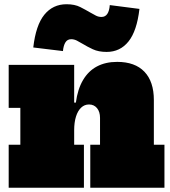

<svg xmlns="http://www.w3.org/2000/svg" viewBox="-20 -886 803 906"><path d="M330 -203H376V0H21V-203H76V-377H21V-580H330ZM452 -203V-330Q452 -358.5 437.8 -375.8Q423.5 -393 400 -393Q378.5 -393 362.8 -378Q347 -363 338.5 -335.8Q330 -308.5 330 -271L296 -402H338Q346.5 -465.5 371.8 -508.2Q397 -551 437.5 -572.5Q478 -594 533 -594Q617 -594 661.5 -547.5Q706 -501 706 -414V-203H756V0H406V-203ZM498 -862 638 -844Q626 -740 586.5 -690.5Q547 -641 483 -641Q445 -641 418.2 -653.5Q391.5 -666 372 -678Q355.5 -688 342.5 -694.5Q329.5 -701 316 -701Q298 -701 288.8 -686.2Q279.5 -671.5 277 -645L137 -662Q149 -767 189.2 -816.5Q229.5 -866 294 -866Q332.5 -866 358.5 -852.8Q384.5 -839.5 404 -828Q420.5 -818.5 432.8 -812.2Q445 -806 459 -806Q476.5 -806 486.2 -820.2Q496 -834.5 498 -862Z"/></svg>

Font: Hepta Slab ExtraLight Black
Style: Regular
Weight: 900
Version: Version 1.102